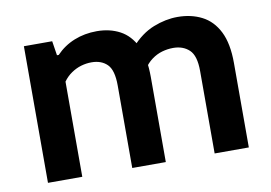

<svg xmlns="http://www.w3.org/2000/svg" viewBox="-64 -654 1066 755"><g transform="rotate(-10 469.0 -277.0)"><path d="M70.5 0V-545.5H183.5L192.5 -488H199.5Q230.5 -520.5 272.2 -537.2Q314 -554 362.5 -554Q414.5 -554 454.8 -532.5Q495 -511 518 -463.8Q541 -416.5 541 -339.5V0H407V-329.5Q407 -390.5 383.8 -413.8Q360.5 -437 321 -437Q300 -437 279.5 -431Q259 -425 240.2 -412.2Q221.5 -399.5 207.5 -380V0ZM736 0V-329.5Q736 -390.5 711.2 -413.8Q686.5 -437 647 -437Q625 -437 603 -430.8Q581 -424.5 561.5 -410.2Q542 -396 527 -372.5L497 -467.5Q539 -515 588.2 -534.5Q637.5 -554 685 -554Q739.5 -554 782 -532.2Q824.5 -510.5 848.5 -462.8Q872.5 -415 872.5 -337V0Z"/></g></svg>

Font: Encode Sans SemiExpanded SemiBold
Style: Regular
Weight: 600
Width: 6
Designer: Multiple Designers
Foundry: Impallari Type
Version: Version 3.002